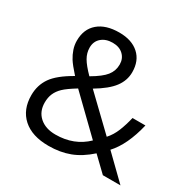

<svg xmlns="http://www.w3.org/2000/svg" viewBox="-162 -886 1054 1056"><g transform="rotate(30 365.0 -357.5)"><path d="M202.1 -571.8Q202.1 -538.1 219.7 -507.6Q237.3 -477.1 279.8 -434.1Q342.8 -470.7 367.4 -501.7Q392.1 -532.7 392.1 -573.2Q392.1 -610.8 366.9 -634.5Q341.8 -658.2 299.8 -658.2Q256.3 -658.2 229.2 -634.8Q202.1 -611.3 202.1 -571.8ZM277.8 -63Q395.5 -63 473.1 -138.2L259.8 -345.2Q205.6 -312 183.1 -290.3Q160.6 -268.6 149.9 -243.7Q139.2 -218.8 139.2 -187Q139.2 -129.9 177 -96.4Q214.8 -63 277.8 -63ZM55.2 -185.1Q55.2 -248.5 89.1 -297.4Q123 -346.2 210.9 -396Q169.4 -442.4 154.5 -466.3Q139.6 -490.2 130.9 -516.1Q122.1 -542 122.1 -569.8Q122.1 -643.1 169.9 -684.1Q217.8 -725.1 303.2 -725.1Q382.3 -725.1 427.7 -684.3Q473.1 -643.6 473.1 -570.8Q473.1 -518.6 439.9 -474.4Q406.7 -430.2 330.1 -384.8L528.8 -193.8Q556.2 -224.1 572.5 -264.9Q588.9 -305.7 600.1 -354H682.1Q648.9 -214.4 582 -142.1L728 0H616.2L525.9 -86.9Q468.3 -35.2 408.7 -12.7Q349.1 9.8 275.9 9.8Q170.9 9.8 113 -42Q55.2 -93.8 55.2 -185.1Z"/></g></svg>

Font: f0_57812 
Style: Regular
Weight: 400
Foundry: Ascender Corporation
Version: Version 1.10